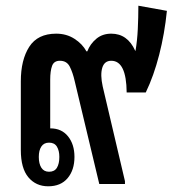

<svg xmlns="http://www.w3.org/2000/svg" viewBox="-20 -645 618 673"><path d="M149 8Q106 8 79.5 -23.5Q53 -55 53 -119V-360Q53 -435 82.5 -481Q112 -527 177 -527Q213 -527 241 -509Q269 -491 283 -465H286Q296 -491 317.5 -509Q339 -527 370 -527Q427 -527 454 -467H455Q461 -502 463 -543Q465 -584 465 -625L565 -607Q557 -527 538 -453Q519 -379 491 -321H424Q423 -432 370 -432Q346 -432 338.5 -407.5Q331 -383 340 -342L418 -10V0H328L242 -360Q235 -391 224.5 -411.5Q214 -432 190 -432Q169 -432 162.5 -414Q156 -396 156 -366V-195H157Q196 -195 218.5 -167Q241 -139 241 -95Q241 -49 217 -20.5Q193 8 149 8ZM152 -43Q171 -43 179.5 -57Q188 -71 188 -95Q188 -117 179.5 -131Q171 -145 152 -145Q134 -145 125 -131.5Q116 -118 116 -95Q116 -71 125 -57Q134 -43 152 -43Z"/></svg>

Font: Noto Sans Thai Looped ExtraCondensed SemiBold
Style: Regular
Weight: 600
Width: 2
Designer: Sasikarn Vongin, Ben Mitchell
Foundry: The Fontpad Ltd
Version: Version 1.001; ttfautohint (v1.8.4.7-5d5b)